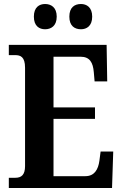

<svg xmlns="http://www.w3.org/2000/svg" viewBox="-20 -938 611 958"><path d="M384 -792C412 -792 440 -808 440 -855C440 -902 412 -918 384 -918C353 -918 326 -902 326 -855C326 -808 353 -792 384 -792ZM205 -792C234 -792 263 -808 263 -855C263 -902 234 -918 205 -918C176 -918 149 -902 149 -855C149 -808 176 -792 205 -792ZM24 0H539L545 -182H482L476 -136C470 -92 451 -59 406 -59H247V-345H454V-402H247V-655H382C428 -655 444 -626 448 -578L452 -532H515L512 -714H24V-663H55C82 -663 105 -655 105 -600V-109C105 -66 87 -51 57 -51H24Z"/></svg>

Font: Noto Serif Devanagari Condensed
Style: Bold
Weight: 700
Width: 3
Designer: Universal Thirst, Indian Type Foundry and the Monotype Design Team
Foundry: Monotype Imaging Inc.
Version: Version 2.004